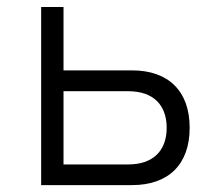

<svg xmlns="http://www.w3.org/2000/svg" viewBox="-20 -538 626 558"><path d="M99.6 0H363.3C470.2 0 531.2 -60.5 531.2 -166.5C531.2 -272.9 470.2 -333.5 363.3 -333.5H164.6V-517.6H99.6ZM164.6 -60.1V-272.9H353C423.8 -272.9 464.4 -234.4 464.4 -166.5C464.4 -99.1 423.8 -60.1 353 -60.1Z"/></svg>

Font: Cascadia Mono Light
Style: Regular
Weight: 300
Monospace: yes
Designer: Aaron Bell
Foundry: Saja Typeworks
Version: Version 2404.023